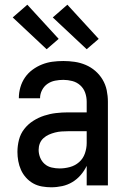

<svg xmlns="http://www.w3.org/2000/svg" viewBox="-20 -787 540 815"><path d="M197 8Q178 8 158 4.5Q138 1 121 -8.5Q104 -18 90.5 -33Q77 -48 69 -66Q61 -84 57.5 -103.5Q54 -123 54 -142Q54 -168 60.5 -193.5Q67 -219 83 -239.5Q99 -260 121 -274Q143 -288 167.5 -296Q192 -304 217.5 -307Q243 -310 269 -310H348V-355Q348 -375 341.5 -393.5Q335 -412 320.5 -425Q306 -438 287 -443Q268 -448 249 -448Q231 -448 213.5 -444.5Q196 -441 181.5 -431Q167 -421 158.5 -404.5Q150 -388 150 -370H60V-371Q60 -394 66.5 -416.5Q73 -439 86 -458Q99 -477 118 -491Q137 -505 158.5 -513.5Q180 -522 202.5 -525Q225 -528 249 -528Q273 -528 297 -524.5Q321 -521 343.5 -511.5Q366 -502 384.5 -486Q403 -470 415.5 -449Q428 -428 433 -404Q438 -380 438 -355V0H348V-83Q338 -62 322.5 -44Q307 -26 287 -14Q267 -2 244 3Q221 8 197 8ZM233 -72Q255 -72 277 -78Q299 -84 316 -99Q333 -114 340.5 -136Q348 -158 348 -180V-230H269Q255 -230 241 -229Q227 -228 213.5 -224.5Q200 -221 187.5 -215.5Q175 -210 164.5 -200.5Q154 -191 149 -178Q144 -165 144 -151Q144 -134 150.5 -118Q157 -102 169.5 -91Q182 -80 199 -76Q216 -72 233 -72ZM348 -578 204 -713 266 -767 399 -622ZM178 -578 34 -713 96 -767 229 -622Z"/></svg>

Font: Iosevka Term Medium
Style: Regular
Weight: 500
Monospace: yes
Designer: Belleve Invis
Foundry: Belleve Invis
Version: Version 26.3.1